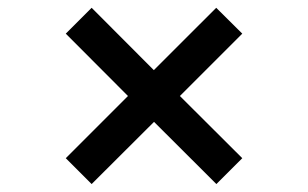

<svg xmlns="http://www.w3.org/2000/svg" viewBox="-20 -518 791 493"><path d="M148.9 -111.8 215.3 -45.4 375.5 -205.1 535.6 -45.4 602.1 -111.8 441.9 -271.5 602.1 -431.6 535.2 -498 375 -337.9 215.3 -498 148.9 -431.6 308.6 -271.5Z"/></svg>

Font: Plaster
Style: Regular
Weight: 400
Designer: Eben Sorkin
Foundry: Eben Sorkin
Version: Version 1.007